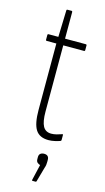

<svg xmlns="http://www.w3.org/2000/svg" viewBox="-128 -659 500 914"><g transform="rotate(15 122.5 -202.0)"><path d="M157 6Q113 6 94 -23.5Q75 -53 75 -121V-448H28Q23 -448 23 -453V-476Q23 -481 28 -481H76L80 -612Q80 -617 85 -617H105Q109 -617 109 -612V-481H211Q216 -481 216 -476V-453Q216 -448 211 -448H109V-122Q109 -72 121.5 -49.5Q134 -27 162 -27Q175 -27 188.5 -30.5Q202 -34 213 -38Q218 -41 218 -34V-11Q218 -6 214 -5Q203 -1 187.5 2.5Q172 6 157 6ZM134 213Q131 213 132 208L150 131Q142 129 136 123.5Q130 118 130 107V97Q130 85 137 79.5Q144 74 155 74Q167 74 173 80Q179 86 179 98V108Q179 116 178 123Q177 130 174 138L154 209Q153 213 150 213Z"/></g></svg>

Font: Sofia Sans Extra Condensed ExtraLight
Style: Regular
Weight: 250
Designer: Botio Nikoltchev, Ani Petrova
Foundry: lettersoup
Version: Version 4.101